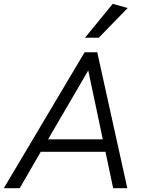

<svg xmlns="http://www.w3.org/2000/svg" viewBox="-52 -983 746 1003"><path d="M-32 0 390 -710H456L613 0H539L499 -190H161L51 0ZM199 -255H485L409 -615ZM392 -786 537 -963 615 -941 464 -786Z"/></svg>

Font: Livvic
Style: Italic
Weight: 400
Italic angle: -10°
Designer: Jacques Le Bailly, Baron von Fonthausen
Version: Version 1.001; ttfautohint (v1.8.2)